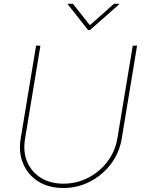

<svg xmlns="http://www.w3.org/2000/svg" viewBox="-20 -964 746 995"><path d="M308.1 10.3Q232.9 10.3 179 -23.4Q125 -57.1 100.1 -115.5Q75.2 -173.8 87.4 -247.6L167 -727.5H189.5L109.9 -245.6Q98.6 -178.2 120.8 -125.5Q143.1 -72.8 191.9 -42.5Q240.7 -12.2 308.6 -12.2Q377.9 -12.2 437.3 -43Q496.6 -73.7 536.9 -127Q577.1 -180.2 588.4 -247.6L668 -727.5H690.4L610.8 -245.6Q598.6 -171.9 554.7 -114Q510.7 -56.2 446.5 -22.9Q382.3 10.3 308.1 10.3ZM357.9 -944.3 445.8 -833.5 570.8 -944.3H598.1L597.7 -941.9L446.3 -808.1H436.5L331.1 -941.9V-944.3Z"/></svg>

Font: Inter 18pt Thin
Style: Italic
Weight: 250
Italic angle: -9.3988°
Version: Version 4.001;git-66647c0bb